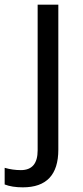

<svg xmlns="http://www.w3.org/2000/svg" viewBox="-75 -556 353 816"><path d="M172.9 80.1Q172.9 240.2 22 240.2Q-23.9 240.2 -55.2 228V157.2Q-21.5 167 13.7 167Q85 167 85 83V-536.1H172.9Z"/></svg>

Font: NotoSans
Style: Regular
Weight: 400
Designer: Monotype Design team
Foundry: Monotype Imaging Inc.
Version: Version 1.04